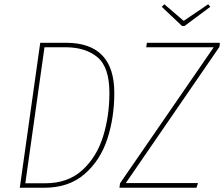

<svg xmlns="http://www.w3.org/2000/svg" viewBox="-20 -882 1053 902"><path d="M517 -445Q517 -329 484 -228.5Q451 -128 377 -64Q303 0 188 0H73L169 -681H290Q517 -681 517 -445ZM189 -660 99 -21H192Q299 -21 366.5 -82.5Q434 -144 464 -240Q494 -336 494 -445Q494 -567 437.5 -613.5Q381 -660 288 -660ZM541 0 544 -21 984 -660H667L670 -681H1013L1011 -662L571 -22H910L903 0ZM958 -862 968 -850 847 -760H835L740 -850L752 -862L843 -784Z"/></svg>

Font: Fira Sans Condensed Thin
Style: Italic
Weight: 250
Width: 3
Italic angle: -8°
Designer: Carrois Corporate & Edenspiekermann AG
Foundry: Carrois Corporate GbR & Edenspiekermann AG
Version: Version 4.203